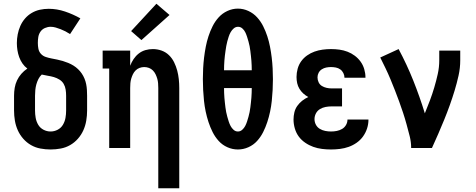

<svg xmlns="http://www.w3.org/2000/svg" viewBox="-20 -790 2540 1025"><path d="M250 8Q223 8 196 3Q169 -2 145.5 -15.5Q122 -29 104 -49.5Q86 -70 75 -94.5Q64 -119 59.5 -146Q55 -173 55 -200V-279Q55 -300 58.5 -321Q62 -342 71 -361Q80 -380 94 -396Q108 -412 126 -424Q111 -435 100 -451Q89 -467 82.5 -485Q76 -503 73 -522Q70 -541 70 -560Q70 -583 74.5 -606.5Q79 -630 88.5 -651.5Q98 -673 113.5 -691Q129 -709 149.5 -721Q170 -733 193 -738Q216 -743 240 -743Q284 -743 327 -728.5Q370 -714 409 -692L354 -608Q342 -616 329.5 -622.5Q317 -629 304 -634Q291 -639 277.5 -643Q264 -647 250 -647Q235 -647 220 -640.5Q205 -634 196 -621Q187 -608 184.5 -592.5Q182 -577 182 -561Q182 -545 185 -529.5Q188 -514 198.5 -502.5Q209 -491 224 -486Q239 -481 254.5 -478Q270 -475 285 -472Q300 -469 315 -464.5Q330 -460 344.5 -454Q359 -448 372 -440Q385 -432 396.5 -421Q408 -410 416.5 -397.5Q425 -385 431 -370.5Q437 -356 440 -341Q443 -326 444 -310Q445 -294 445 -279V-200Q445 -173 440.5 -146Q436 -119 425 -94.5Q414 -70 396 -49.5Q378 -29 354.5 -15.5Q331 -2 304 3Q277 8 250 8ZM250 -88Q270 -88 288 -97.5Q306 -107 316 -124Q326 -141 329.5 -160.5Q333 -180 333 -200V-279Q333 -295 330.5 -311.5Q328 -328 320 -342Q312 -356 297.5 -365Q283 -374 267.5 -378.5Q252 -383 235.5 -385.5Q219 -388 203 -392Q192 -382 185 -368Q178 -354 174 -339.5Q170 -325 168.5 -309.5Q167 -294 167 -279V-200Q167 -180 170.5 -160.5Q174 -141 184 -124Q194 -107 212 -97.5Q230 -88 250 -88Z M825 215V-320Q825 -333 824 -345.5Q823 -358 819.5 -370Q816 -382 810.5 -393.5Q805 -405 796 -414Q787 -423 775 -427.5Q763 -432 750 -432Q737 -432 725 -427.5Q713 -423 704 -414Q695 -405 689.5 -393.5Q684 -382 680.5 -370Q677 -358 676 -345.5Q675 -333 675 -320V0H563V-424H528V-520H675V-439Q682 -458 693.5 -475Q705 -492 721 -504.5Q737 -517 756.5 -522.5Q776 -528 796 -528Q820 -528 842.5 -520Q865 -512 882 -495.5Q899 -479 909.5 -457.5Q920 -436 926 -413.5Q932 -391 934.5 -367.5Q937 -344 937 -320V215ZM735 -576 680 -624 815 -770 885 -710Z M1250 8Q1221 8 1194 -4Q1167 -16 1147.5 -37.5Q1128 -59 1115 -85Q1102 -111 1093 -138.5Q1084 -166 1078 -194.5Q1072 -223 1069 -252Q1066 -281 1064.5 -310Q1063 -339 1063 -368Q1063 -396 1064.5 -425Q1066 -454 1069.5 -483Q1073 -512 1078.5 -540.5Q1084 -569 1093 -596.5Q1102 -624 1115 -650Q1128 -676 1147.5 -697.5Q1167 -719 1194 -731.5Q1221 -744 1250 -744Q1279 -744 1306 -731.5Q1333 -719 1352.5 -697.5Q1372 -676 1385 -650Q1398 -624 1407 -596.5Q1416 -569 1421.5 -540.5Q1427 -512 1430.5 -483Q1434 -454 1435.5 -425Q1437 -396 1437 -367Q1437 -339 1435.5 -310Q1434 -281 1431 -252Q1428 -223 1422 -194.5Q1416 -166 1407 -138.5Q1398 -111 1385 -85Q1372 -59 1352.5 -37.5Q1333 -16 1306 -4Q1279 8 1250 8ZM1176 -415H1324Q1324 -428 1323.5 -441Q1323 -454 1322 -467Q1321 -480 1319.5 -492.5Q1318 -505 1316.5 -518Q1315 -531 1312.5 -543.5Q1310 -556 1306.5 -568.5Q1303 -581 1299 -593.5Q1295 -606 1289.5 -617.5Q1284 -629 1274 -638Q1264 -647 1251 -647Q1238 -647 1228 -638.5Q1218 -630 1211.5 -618.5Q1205 -607 1201 -594.5Q1197 -582 1193.5 -569.5Q1190 -557 1188 -544.5Q1186 -532 1184 -519Q1182 -506 1180.5 -493Q1179 -480 1178 -467Q1177 -454 1176.5 -441Q1176 -428 1176 -415ZM1250 -88Q1263 -88 1273 -97Q1283 -106 1289 -117.5Q1295 -129 1299 -141.5Q1303 -154 1306.5 -166.5Q1310 -179 1312.5 -191.5Q1315 -204 1316.5 -216.5Q1318 -229 1319.5 -242Q1321 -255 1322 -268Q1323 -281 1323.5 -294Q1324 -307 1324 -320H1176Q1176 -307 1176.5 -294Q1177 -281 1178 -268Q1179 -255 1180.5 -242Q1182 -229 1183.5 -216.5Q1185 -204 1187.5 -191.5Q1190 -179 1193.5 -166.5Q1197 -154 1201 -141.5Q1205 -129 1211 -117.5Q1217 -106 1227 -97Q1237 -88 1250 -88Z M1747 8Q1723 8 1699 5Q1675 2 1652.5 -6Q1630 -14 1609.5 -28Q1589 -42 1575 -61Q1561 -80 1554 -104Q1547 -128 1547 -152Q1547 -171 1551.5 -190Q1556 -209 1567 -224.5Q1578 -240 1593 -252Q1608 -264 1626 -272Q1611 -280 1599 -291Q1587 -302 1578.5 -316Q1570 -330 1566.5 -346Q1563 -362 1563 -379Q1563 -401 1569 -423Q1575 -445 1588 -463Q1601 -481 1619.5 -494Q1638 -507 1659 -514.5Q1680 -522 1702.5 -525Q1725 -528 1747 -528Q1770 -528 1792 -525Q1814 -522 1835 -514Q1856 -506 1874 -492.5Q1892 -479 1905 -461Q1918 -443 1924.5 -421Q1931 -399 1931 -377Q1931 -376 1931 -375.5Q1931 -375 1931 -375H1819Q1819 -375 1819 -375Q1819 -375 1819 -375Q1819 -388 1813 -400Q1807 -412 1796.5 -419.5Q1786 -427 1773 -429.5Q1760 -432 1747 -432Q1734 -432 1721.5 -429.5Q1709 -427 1698 -420Q1687 -413 1681 -401.5Q1675 -390 1675 -377Q1675 -363 1681 -350.5Q1687 -338 1698.5 -331Q1710 -324 1723.5 -321Q1737 -318 1750 -318H1806V-222H1750Q1734 -222 1718 -219Q1702 -216 1688 -207.5Q1674 -199 1666.5 -184.5Q1659 -170 1659 -154Q1659 -138 1666.5 -124Q1674 -110 1687.5 -102Q1701 -94 1716.5 -91Q1732 -88 1747 -88Q1763 -88 1778 -91Q1793 -94 1806 -101.5Q1819 -109 1827 -122.5Q1835 -136 1835 -152Q1835 -152 1835 -152Q1835 -152 1835 -152H1947Q1947 -151 1947 -151Q1947 -151 1947 -151Q1947 -127 1939.5 -104Q1932 -81 1918 -61.5Q1904 -42 1884 -28Q1864 -14 1841.5 -6Q1819 2 1795 5Q1771 8 1747 8Z M2175 0Q2175 -32 2167 -63.5Q2159 -95 2150.5 -126Q2142 -157 2132 -187.5Q2122 -218 2111 -248Q2100 -278 2088.5 -307.5Q2077 -337 2064.5 -367Q2052 -397 2038 -426Q2024 -455 2010 -483L2108 -528Q2152 -446 2186.5 -359.5Q2221 -273 2248 -185Q2262 -219 2275 -253.5Q2288 -288 2298.5 -323.5Q2309 -359 2317 -395Q2325 -431 2325 -468V-520H2437V-468Q2437 -427 2428 -386.5Q2419 -346 2407 -306.5Q2395 -267 2381 -228Q2367 -189 2351.5 -151Q2336 -113 2319.5 -75Q2303 -37 2286 0Z"/></svg>

Font: Iosevka Gothic
Style: Bold
Weight: 700
Monospace: yes
Designer: Belleve Invis
Foundry: Belleve Invis
Version: Version 15.5.1; ttfautohint (v1.8.4)